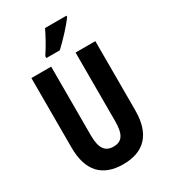

<svg xmlns="http://www.w3.org/2000/svg" viewBox="-225 -1038 1013 1152"><g transform="rotate(-30 281.0 -461.5)"><path d="M429 -924V-933H281C260 -889 233 -839 198 -786V-773H291C338 -816 403 -887 429 -924ZM503 -235V-714H366V-238C366 -145 339 -111 282 -111C226 -111 197 -146 197 -237V-714H60V-232C60 -69 138 10 280 10C425 10 503 -71 503 -235Z"/></g></svg>

Font: Noto Sans Georgian ExtraCondensed Bold
Style: Regular
Weight: 700
Width: 2
Designer: Monotype Design Team, Akaki Razmadze
Foundry: Google LLC
Version: Version 2.005